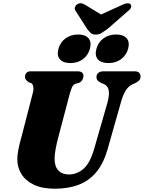

<svg xmlns="http://www.w3.org/2000/svg" viewBox="-20 -1133 874 1166"><path d="M553 -233 632.5 -509.5Q645.5 -557.5 640 -585.8Q634.5 -614 607.5 -624L596.5 -628Q578.5 -637 572 -645.2Q565.5 -653.5 566 -666.5Q566 -680.5 576.8 -690.2Q587.5 -700 608.5 -700H797.5Q816 -700 824.8 -691.5Q833.5 -683 833.5 -669Q833.5 -652.5 824 -643.5Q814.5 -634.5 798.5 -627L789 -623.5Q761.5 -611.5 743.8 -584Q726 -556.5 712 -503.5L633.5 -227Q609 -141 565.2 -88.2Q521.5 -35.5 458.5 -11.2Q395.5 13 312.5 13Q235.5 13 185 -11.5Q134.5 -36 109.5 -77Q84.5 -118 85 -168Q85.5 -189 90 -215.2Q94.5 -241.5 101.2 -268Q108 -294.5 114 -315.5L178.5 -565.5Q185 -587.5 182.2 -605Q179.5 -622.5 170 -628L154 -633.5Q142 -643 136.8 -649.8Q131.5 -656.5 132 -669Q132.5 -682 141.2 -691Q150 -700 165.5 -700H450Q487 -700 487 -671Q486.5 -659 479.5 -647Q472.5 -635 458.5 -629.5L440.5 -625Q425 -619.5 418.2 -605.2Q411.5 -591 403.5 -563L338.5 -316.5Q324 -263 318 -229.2Q312 -195.5 311.5 -171.5Q311 -122.5 334.2 -98Q357.5 -73.5 398.5 -73.5Q447.5 -73.5 487.5 -108.2Q527.5 -143 553 -233ZM407.5 -750Q363.5 -750 343.8 -773Q324 -796 335 -836.5Q346 -877 378.2 -900.2Q410.5 -923.5 454.5 -923.5Q498.5 -923.5 517.8 -900.2Q537 -877 526 -836.5Q515 -797 483.5 -773.5Q452 -750 407.5 -750ZM638 -750Q594 -750 574.2 -773Q554.5 -796 565.5 -836.5Q576 -876.5 608.2 -900Q640.5 -923.5 684.5 -923.5Q730 -923.5 749.5 -900.2Q769 -877 758 -836.5Q747 -797 715 -773.5Q683 -750 638 -750ZM635 -1020 496.5 -1104Q470.5 -1121 448 -1106.5Q439 -1100.5 435 -1089.5Q431 -1078.5 439.5 -1066.5L509 -957.5Q520.5 -942.5 530.8 -932.8Q541 -923 561.5 -923Q581.5 -923 597.2 -932.8Q613 -942.5 633.5 -957.5L758 -1066.5Q773.5 -1078.5 776 -1089.5Q778.5 -1100.5 773 -1106.5Q767 -1113.5 754 -1113Q741 -1112.5 723.5 -1104L539 -1020Z"/></svg>

Font: Fraunces Black
Style: Italic
Weight: 900
Italic angle: -16°
Version: Version 1.000;[b76b70a41]